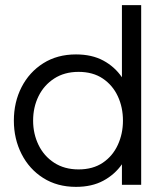

<svg xmlns="http://www.w3.org/2000/svg" viewBox="-20 -720 635 748"><path d="M276 8Q203 8 148.5 -26.5Q94 -61 64 -120Q34 -179 34 -250Q34 -322 64 -380.5Q94 -439 148.5 -473.5Q203 -508 276 -508Q338 -508 382.5 -484Q427 -460 455 -419V-700H530V0H455V-80Q427 -40 382.5 -16Q338 8 276 8ZM286 -60Q342 -60 380.5 -86Q419 -112 439 -155.5Q459 -199 459 -250Q459 -302 439 -345Q419 -388 380.5 -414Q342 -440 286 -440Q231 -440 191 -414Q151 -388 130 -345Q109 -302 109 -250Q109 -199 130 -155.5Q151 -112 191 -86Q231 -60 286 -60Z"/></svg>

Font: Questrial
Style: Regular
Weight: 400
Designer: Joe Prince, Laura Meseguer
Foundry: Joe Prince, Laura Meseguer
Version: Version 2.000; ttfautohint (v1.8.3)